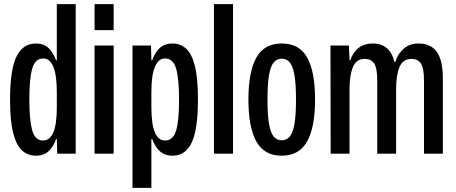

<svg xmlns="http://www.w3.org/2000/svg" viewBox="-20 -749 2225 936"><path d="M155 10Q117 10 89 -14Q61 -38 45 -97.5Q29 -157 29 -263Q29 -408 60 -472.5Q91 -537 155 -537Q193 -537 216.5 -515Q240 -493 253 -455H257V-729H349V0H259L257 -71H253Q241 -34 217 -12Q193 10 155 10ZM191 -64Q222 -64 239.5 -102.5Q257 -141 257 -227V-299Q257 -464 191 -464Q151 -464 137 -414.5Q123 -365 123 -263Q123 -166 136.5 -115Q150 -64 191 -64Z M441 -602V-729H534V-602ZM441 0V-527H534V0Z M626 167V-527H716L718 -455H722Q735 -493 758.5 -515Q782 -537 821 -537Q858 -537 886 -513Q914 -489 929.5 -429.5Q945 -370 945 -264Q945 -120 915 -55Q885 10 821 10Q783 10 759 -12Q735 -34 722 -71H718V167ZM784 -64Q824 -64 838.5 -112.5Q853 -161 853 -264Q853 -362 839 -413Q825 -464 784 -464Q753 -464 735.5 -424Q718 -384 718 -299V-227Q718 -64 784 -64Z M1023 0V-729H1116V0Z M1353 10Q1268 10 1229.5 -59.5Q1191 -129 1191 -264Q1191 -397 1229 -467Q1267 -537 1353 -537Q1440 -537 1478 -467.5Q1516 -398 1516 -264Q1516 -130 1477.5 -60Q1439 10 1353 10ZM1353 -65Q1376 -65 1391.5 -82Q1407 -99 1415 -142.5Q1423 -186 1423 -264Q1423 -342 1415 -385.5Q1407 -429 1391.5 -446Q1376 -463 1353 -463Q1331 -463 1315.5 -446Q1300 -429 1292 -386Q1284 -343 1284 -264Q1284 -185 1292 -142Q1300 -99 1315.5 -82Q1331 -65 1353 -65Z M1592 0 1591 -527H1681L1684 -455H1687Q1717 -537 1797 -537Q1881 -537 1903 -447H1907Q1920 -488 1949 -512.5Q1978 -537 2019 -537Q2081 -537 2110 -495.5Q2139 -454 2139 -365V0H2047V-356Q2047 -418 2031.5 -440Q2016 -462 1986 -462Q1944 -462 1927.5 -422Q1911 -382 1911 -316V0H1819V-356Q1819 -419 1803.5 -440.5Q1788 -462 1758 -462Q1717 -462 1700.5 -422Q1684 -382 1684 -316V0Z"/></svg>

Font: Mona Sans Condensed Medium
Style: Regular
Weight: 500
Width: 3
Designer: Deni Anggara
Foundry: GitHub
Version: Version 1.001; ttfautohint (v1.8.4.7-5d5b);gftools[0.9.31]